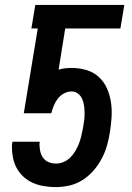

<svg xmlns="http://www.w3.org/2000/svg" viewBox="-20 -755 540 783"><path d="M208 8Q183 8 159 4Q135 0 113.5 -9.5Q92 -19 74.5 -35.5Q57 -52 46.5 -72.5Q36 -93 32 -117Q28 -141 29 -166L31 -177H142L141 -166Q141 -151 144.5 -136.5Q148 -122 156.5 -110.5Q165 -99 179 -93.5Q193 -88 208 -88Q224 -88 239.5 -94.5Q255 -101 267 -113Q279 -125 287.5 -139.5Q296 -154 302 -169.5Q308 -185 311.5 -200.5Q315 -216 318 -231Q321 -247 323 -262Q325 -277 325 -292.5Q325 -308 323 -322.5Q321 -337 315.5 -350.5Q310 -364 298.5 -373Q287 -382 272 -382Q256 -382 241 -374Q226 -366 216 -353Q206 -340 199.5 -324.5Q193 -309 189 -293H77L134 -639H108L124 -735H487L471 -639H246L219 -471Q232 -475 245.5 -476.5Q259 -478 272 -478Q303 -478 332 -469.5Q361 -461 382.5 -441.5Q404 -422 416 -395Q428 -368 432.5 -338Q437 -308 435 -277Q433 -246 428 -215Q424 -188 416 -160.5Q408 -133 394.5 -107.5Q381 -82 361.5 -59.5Q342 -37 317 -21Q292 -5 263.5 1.5Q235 8 208 8Z"/></svg>

Font: Iosevka SS18
Style: Bold Italic
Weight: 700
Italic angle: -9°
Monospace: yes
Designer: Belleve Invis
Foundry: Belleve Invis
Version: Version 25.1.1; ttfautohint (v1.8.4)